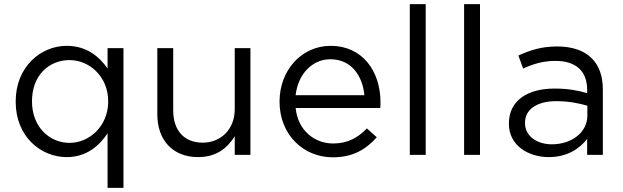

<svg xmlns="http://www.w3.org/2000/svg" viewBox="-20 -750 3017 930"><path d="M501 -104V160H578V-517H501V-418C461 -476 399 -528 303 -528C179 -528 56 -428 56 -259V-257C56 -87 179 11 303 11C398 11 459 -42 501 -104ZM317 -58C219 -58 135 -136 135 -258V-260C135 -385 217 -459 317 -459C413 -459 504 -379 504 -260V-258C504 -139 413 -58 317 -58Z M940 11C1029 11 1082 -34 1117 -90V0H1193V-517H1117V-221C1117 -124 1050 -59 962 -59C871 -59 819 -119 819 -215V-517H742V-196C742 -73 815 11 940 11Z M1412 -227H1822C1823 -239 1823 -247 1823 -254C1823 -406 1735 -528 1582 -528C1439 -528 1334 -408 1334 -258C1334 -97 1450 12 1592 12C1690 12 1753 -27 1805 -85L1757 -128C1715 -84 1665 -55 1594 -55C1503 -55 1423 -118 1412 -227ZM1745 -289H1412C1423 -389 1491 -463 1580 -463C1682 -463 1736 -383 1745 -289Z M2042 -730H1965V0H2042Z M2305 -730H2228V0H2305Z M2638 11C2729 11 2788 -31 2824 -77V0H2900V-316C2900 -382 2882 -432 2846 -468C2809 -505 2752 -525 2679 -525C2603 -525 2548 -507 2491 -481L2514 -418C2562 -440 2610 -455 2671 -455C2768 -455 2824 -407 2824 -315V-299C2778 -312 2732 -321 2666 -321C2535 -321 2445 -263 2445 -152V-150C2445 -44 2541 11 2638 11ZM2653 -51C2583 -51 2523 -89 2523 -154V-156C2523 -218 2578 -260 2674 -260C2737 -260 2787 -249 2825 -238V-190C2825 -108 2748 -51 2653 -51Z"/></svg>

Font: Mission
Style: Regular
Weight: 400
Version: Version 1.000;FEAKit 1.0